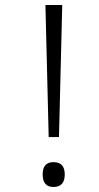

<svg xmlns="http://www.w3.org/2000/svg" viewBox="-20 -734 393 765"><path d="M174 -188 161 -714H228L215 -188ZM150 -39Q150 -88 193 -88Q238 -88 238 -39Q238 11 193 11Q150 11 150 -39Z"/></svg>

Font: Noto Sans Gurmukhi UI Light
Style: Regular
Weight: 300
Designer: Jelle Bosma - Monotype Design Team
Foundry: Monotype Imaging Inc.
Version: Version 2.004; ttfautohint (v1.8.4.7-5d5b)